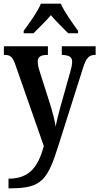

<svg xmlns="http://www.w3.org/2000/svg" viewBox="-20 -786 537 1038"><path d="M108 -619V-606H161C188 -634 228 -671 255 -704C281 -672 324 -632 349 -606H402V-619C375 -657 328 -721 309 -766H201C183 -721 135 -657 108 -619ZM26 180V232H39C206 232 238 186 297 -3L428 -416C446 -475 462 -489 495 -489H497V-536H314V-489H318C353 -487 370 -479 370 -452C370 -436 365 -415 360 -398L306 -206C296 -169 287 -135 281 -101C277 -131 264 -182 247 -235L195 -398C188 -420 184 -438 184 -453C184 -476 197 -489 235 -489H239V-536H1V-489H5C35 -489 47 -480 62 -439L217 4C187 111 143 180 26 180Z"/></svg>

Font: Noto Serif Ethiopic Condensed SemiBold
Style: Regular
Weight: 600
Width: 3
Designer: Monotype Design Team
Foundry: Monotype Imaging Inc.
Version: Version 2.102